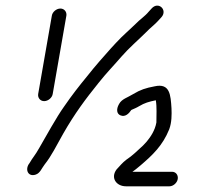

<svg xmlns="http://www.w3.org/2000/svg" viewBox="-20 -664 693 674"><path d="M165 -334 213 -609C215 -622 206 -634 192 -634C178 -634 164 -622 162 -609L114 -334C112 -321 121 -309 135 -309C149 -309 163 -321 165 -334ZM529 -234C524 -206 509 -184 495 -167L482 -153C465 -137 443 -116 423 -103C409 -92 403 -84 389 -69C367 -39 389 -10 422 -10H575C588 -10 602 -22 604 -36C606 -50 597 -61 584 -61H445L457 -70C462 -74 468 -79 474 -84C516 -120 551 -153 574 -210C583 -234 583 -262 582 -284C579 -330 577 -373 523 -361C491 -355 473 -349 448 -334C427 -321 408 -317 398 -299C387 -280 390 -264 403 -259C420 -252 433 -266 441 -278C450 -282 460 -286 468 -291C488 -303 503 -307 527 -312C531 -288 529 -260 529 -234ZM137 -87C161 -117 177 -151 202 -195C242 -265 280 -316 326 -373C351 -405 384 -439 407 -466C433 -496 467 -525 492 -550C506 -565 525 -579 537 -593L547 -604C569 -629 536 -661 512 -634L502 -623C489 -607 469 -594 457 -581L438 -563C430 -556 420 -546 406 -533C393 -520 381 -507 370 -495C345 -467 313 -431 288 -399C256 -360 234 -332 205 -290C179 -254 140 -183 118 -145C103 -118 94 -110 84 -92C66 -70 78 -42 105 -51C121 -56 126 -73 137 -87ZM406 -533Z"/></svg>

Font: Blanket
Style: LightObl
Weight: 300
Foundry: Cannot Into Space Fonts
Version: Version 0.9